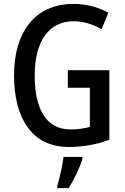

<svg xmlns="http://www.w3.org/2000/svg" viewBox="-20 -744 643 985"><path d="M328 -384V-294H441V-93C412 -85 383 -80 341 -80C210 -80 158 -197 158 -356C158 -536 233 -635 358 -635C409 -635 458 -619 501 -594L536 -679C484 -707 423 -724 357 -724C158 -724 52 -577 52 -358C52 -139 143 10 332 10C409 10 475 -3 541 -27V-384ZM403 71V61H306C301 103 285 174 274 209V221H332C360 178 389 117 403 71Z"/></svg>

Font: Noto Sans Gujarati Condensed Medium
Style: Regular
Weight: 500
Width: 3
Designer: Jelle Bosma - Monotype Design Team, Universal Thirst
Foundry: Monotype Imaging Inc.
Version: Version 2.106